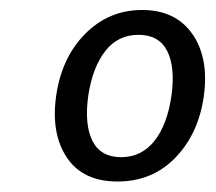

<svg xmlns="http://www.w3.org/2000/svg" viewBox="-20 -752 421 375"><path d="M209.5 -397.5Q142 -397.5 110.8 -444Q79.5 -490.5 89.5 -563.5Q100 -639 146.2 -685.8Q192.5 -732.5 257.5 -732.5Q323 -732.5 355.8 -685.5Q388.5 -638.5 378 -563.5Q367.5 -490.5 322.5 -444Q277.5 -397.5 209.5 -397.5ZM216.5 -445Q256.5 -445 281.8 -477Q307 -509 315 -566Q322.5 -621 306.5 -652.5Q290.5 -684 250.5 -684Q210.5 -684 185.8 -652.5Q161 -621 152.5 -566Q144.5 -509 160.5 -477Q176.5 -445 216.5 -445Z"/></svg>

Font: Public Sans
Style: Italic
Weight: 400
Italic angle: -8°
Designer: The Public Sans project authors (U.S. Web Design System). Libre Franklin designed by Pablo Impallari and Rodrigo Fuenzal
Version: Version 1.008; ttfautohint (v1.8.1) -l 8 -r 50 -G 200 -x 14 